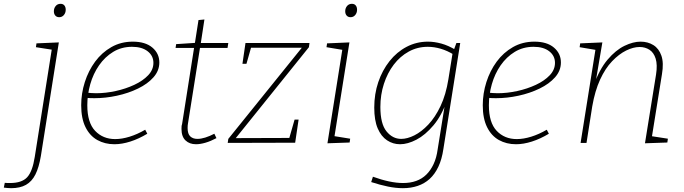

<svg xmlns="http://www.w3.org/2000/svg" viewBox="-117 -748 3578 1005"><path d="M-97 234 -92 209Q-84 210 -77 210Q-70 210 -64 210Q-3 210 25 180Q53 150 65 73L155 -496L161 -487L71 -501L74 -521L191 -526L97 68Q87 128 68.5 165Q50 202 19 219.5Q-12 237 -59 237Q-70 237 -78.5 236Q-87 235 -97 234ZM193 -658Q180 -658 172.5 -666.5Q165 -675 165 -689Q165 -705 174.5 -716.5Q184 -728 200 -728Q213 -728 220 -719.5Q227 -711 227 -697Q227 -681 217.5 -669.5Q208 -658 193 -658Z M482 7Q432 7 392.5 -15Q353 -37 330.5 -82.5Q308 -128 308 -197Q308 -259 327 -318.5Q346 -378 381 -425.5Q416 -473 466 -501.5Q516 -530 578 -530Q644 -530 680.5 -499Q717 -468 717 -421Q717 -378 686.5 -343.5Q656 -309 605.5 -284.5Q555 -260 495 -247Q435 -234 377 -234Q364 -234 354 -234.5Q344 -235 333 -236L337 -263Q348 -262 360.5 -261Q373 -260 386 -260Q436 -260 488.5 -271.5Q541 -283 586 -304Q631 -325 658.5 -354Q686 -383 686 -419Q686 -456 656 -479.5Q626 -503 574 -503Q519 -503 475.5 -476.5Q432 -450 401.5 -406Q371 -362 355.5 -307.5Q340 -253 340 -197Q340 -106 381 -63Q422 -20 486 -20Q521 -20 561.5 -32.5Q602 -45 643 -69L654 -48Q609 -21 565 -7Q521 7 482 7Z M1016 -25Q986 -9 958.5 -1Q931 7 909 7Q875 7 854 -13Q833 -33 833 -73Q833 -81 833.5 -87Q834 -93 836 -98L900 -505L906 -497H802L805 -517L911 -524L902 -515L922 -643L953 -646L933 -515L926 -523H1078L1074 -497H921L931 -505L867 -102Q866 -98 865.5 -91.5Q865 -85 865 -78Q865 -47 879 -34Q893 -21 916 -21Q935 -21 957.5 -28Q980 -35 1005 -48Z M1446 -122 1428 -1 1075 0 1078 -21 1470 -507 1475 -498H1186L1200 -509L1173 -414H1152L1168 -523H1503L1500 -501L1109 -15L1107 -25L1408 -26L1394 -14L1425 -122Z M1597 2 1677 -502 1688 -485 1592 -501 1595 -521 1712 -526 1632 -23 1623 -37 1716 -22 1713 -2ZM1718 -658Q1705 -658 1697.5 -666.5Q1690 -675 1690 -689Q1690 -705 1699.5 -716.5Q1709 -728 1725 -728Q1738 -728 1745 -719.5Q1752 -711 1752 -697Q1752 -681 1742.5 -669.5Q1733 -658 1718 -658Z M1992 237Q1955 237 1913.5 228.5Q1872 220 1826 205L1835 177Q1879 193 1919 201.5Q1959 210 1993 210Q2031 210 2061.5 199Q2092 188 2114.5 166Q2137 144 2152.5 111Q2168 78 2174 33L2214 -216L2223 -223Q2195 -143 2152 -92Q2109 -41 2063 -17Q2017 7 1977 7Q1940 7 1909 -13.5Q1878 -34 1860 -76Q1842 -118 1842 -185Q1842 -256 1863 -318Q1884 -380 1922 -428Q1960 -476 2011.5 -503Q2063 -530 2123 -530Q2156 -530 2193 -520Q2230 -510 2271 -485H2258L2272 -523H2292L2204 31Q2196 86 2177.5 125Q2159 164 2132 188.5Q2105 213 2069.5 225Q2034 237 1992 237ZM1983 -21Q2015 -21 2052 -39.5Q2089 -58 2125 -96Q2161 -134 2189 -193Q2217 -252 2230 -333L2253 -476L2260 -461Q2224 -483 2189.5 -493Q2155 -503 2122 -503Q2068 -503 2022.5 -478Q1977 -453 1944 -409.5Q1911 -366 1892.5 -309Q1874 -252 1874 -188Q1874 -100 1906 -60.5Q1938 -21 1983 -21Z M2584 7Q2534 7 2494.5 -15Q2455 -37 2432.5 -82.5Q2410 -128 2410 -197Q2410 -259 2429 -318.5Q2448 -378 2483 -425.5Q2518 -473 2568 -501.5Q2618 -530 2680 -530Q2746 -530 2782.5 -499Q2819 -468 2819 -421Q2819 -378 2788.5 -343.5Q2758 -309 2707.5 -284.5Q2657 -260 2597 -247Q2537 -234 2479 -234Q2466 -234 2456 -234.5Q2446 -235 2435 -236L2439 -263Q2450 -262 2462.5 -261Q2475 -260 2488 -260Q2538 -260 2590.5 -271.5Q2643 -283 2688 -304Q2733 -325 2760.5 -354Q2788 -383 2788 -419Q2788 -456 2758 -479.5Q2728 -503 2676 -503Q2621 -503 2577.5 -476.5Q2534 -450 2503.5 -406Q2473 -362 2457.5 -307.5Q2442 -253 2442 -197Q2442 -106 2483 -63Q2524 -20 2588 -20Q2623 -20 2663.5 -32.5Q2704 -45 2745 -69L2756 -48Q2711 -21 2667 -7Q2623 7 2584 7Z M3259 2 3317 -358Q3325 -409 3315 -441Q3305 -473 3282.5 -487.5Q3260 -502 3231 -502Q3198 -502 3160.5 -483.5Q3123 -465 3087 -427.5Q3051 -390 3024 -331Q2997 -272 2983 -191L2953 0H2922L3002 -502L3012 -485L2917 -501L2920 -521L3036 -526L2999 -308L2990 -300Q3021 -386 3063.5 -436Q3106 -486 3151.5 -508Q3197 -530 3236 -530Q3274 -530 3303 -512Q3332 -494 3345 -456.5Q3358 -419 3348 -360L3294 -24L3282 -37L3379 -22L3376 -2Z"/></svg>

Font: Bitter Thin ExtraLight
Style: Italic
Weight: 250
Italic angle: -9°
Version: Version 2.002